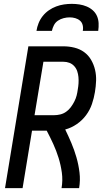

<svg xmlns="http://www.w3.org/2000/svg" viewBox="-20 -975 540 995"><path d="M6 0 127 -735H308Q338 -735 366 -728Q394 -721 416 -705Q438 -689 452 -665Q466 -641 472.5 -613.5Q479 -586 478 -557Q477 -528 472 -498Q467 -467 456.5 -436Q446 -405 426 -378Q406 -351 377.5 -331.5Q349 -312 318 -304Q335 -269 350 -233.5Q365 -198 376 -160Q387 -122 392 -81.5Q397 -41 390 0H299Q306 -41 300.5 -80.5Q295 -120 283.5 -157Q272 -194 256 -229Q240 -264 222 -298H146L97 0ZM159 -378H260Q276 -378 292.5 -382Q309 -386 323 -396Q337 -406 347 -419.5Q357 -433 365 -448.5Q373 -464 377 -479.5Q381 -495 383 -511Q386 -527 387 -543.5Q388 -560 386.5 -576Q385 -592 380 -606.5Q375 -621 364.5 -632.5Q354 -644 339.5 -649.5Q325 -655 308 -655H205ZM169 -815Q172 -835 180 -855Q188 -875 201.5 -892Q215 -909 233 -921.5Q251 -934 271 -941.5Q291 -949 311.5 -952Q332 -955 352 -955Q372 -955 391.5 -952Q411 -949 429 -941.5Q447 -934 461 -921.5Q475 -909 482.5 -892Q490 -875 491 -855Q492 -835 489 -815H409Q412 -830 408.5 -844.5Q405 -859 394.5 -868Q384 -877 370 -881Q356 -885 341 -885Q326 -885 310 -881Q294 -877 280.5 -868Q267 -859 259.5 -844.5Q252 -830 249 -815Z"/></svg>

Font: Iosevka Curly Medium
Style: Italic
Weight: 500
Italic angle: -9°
Monospace: yes
Designer: Belleve Invis
Foundry: Belleve Invis
Version: Version 22.1.2; ttfautohint (v1.8.4)